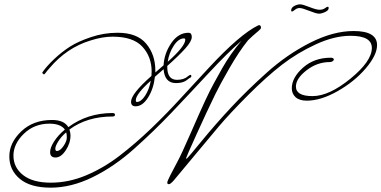

<svg xmlns="http://www.w3.org/2000/svg" viewBox="-20 -819 1758 885"><path d="M285 -209Q261 -188 248 -166.5Q235 -145 235 -134Q235 -123 242 -123Q257 -123 272.5 -145.5Q288 -168 288 -185Q288 -202 285 -209ZM606 -357Q606 -349 611 -349Q630 -349 649 -378Q668 -407 675 -447Q606 -385 606 -357ZM1495 -782Q1495 -771 1478.5 -763.5Q1462 -756 1450 -756Q1438 -756 1405.5 -769Q1373 -782 1361 -782Q1349 -782 1339.5 -774Q1330 -766 1326 -766Q1322 -766 1322 -770Q1322 -784 1336.5 -791.5Q1351 -799 1363 -799Q1375 -799 1406.5 -786.5Q1438 -774 1453 -774Q1468 -774 1477.5 -781Q1487 -788 1491 -788Q1495 -788 1495 -782ZM834 -636Q834 -642 828 -642Q803 -642 781 -608.5Q759 -575 753 -534Q834 -606 834 -636ZM522 -668Q612 -668 654 -617.5Q696 -567 696 -494V-485L734 -518Q737 -573 769.5 -620.5Q802 -668 849 -668Q864 -668 864 -648.5Q864 -629 834.5 -596Q805 -563 751 -515V-510Q751 -451 796 -451Q828 -451 847 -468Q854 -474 858 -474Q862 -474 862 -468.5Q862 -463 858 -461.5Q854 -460 848.5 -455.5Q843 -451 837 -447Q820 -436 791 -436Q739 -436 734 -500L694 -465Q688 -410 662.5 -369.5Q637 -329 605 -329Q584 -329 584 -350Q584 -386 678 -469Q679 -476 679 -489Q679 -557 636.5 -603.5Q594 -650 499 -650Q452 -650 396 -632Q288 -599 209 -506Q203 -500 197 -492Q186 -476 182 -476Q175 -480 175 -485Q195 -514 230 -547Q265 -580 302.5 -604Q340 -628 399.5 -648Q459 -668 522 -668ZM499 -298Q510 -298 510 -290Q510 -282 499 -282Q381 -282 300 -222Q305 -207 305 -195Q305 -159 283 -126Q261 -93 236 -93Q211 -93 211 -118Q211 -138 229 -166.5Q247 -195 279 -222Q259 -249 208 -249Q138 -249 90 -202.5Q42 -156 42 -101.5Q42 -47 86.5 -12Q131 23 214 23Q297 23 377.5 -11Q458 -45 531 -101Q604 -157 676 -226Q748 -295 815.5 -369Q883 -443 944 -508Q1086 -661 1170 -702Q1172 -703 1174 -703Q1183 -703 1183 -691Q1183 -686 1172 -677Q1142 -652 1123 -633Q1082 -582 1038.5 -506.5Q995 -431 973 -386Q933 -304 885.5 -199Q838 -94 838 -90.5Q838 -87 840 -87Q850 -96 910.5 -170Q971 -244 1044 -322.5Q1117 -401 1210 -484.5Q1303 -568 1409.5 -622Q1516 -676 1610 -676Q1718 -676 1718 -611Q1718 -565 1666 -504Q1614 -443 1536.5 -399Q1459 -355 1394 -355Q1360 -355 1342.5 -371Q1325 -387 1325 -412Q1325 -461 1376.5 -507Q1428 -553 1505 -553Q1516 -553 1519 -546Q1519 -541 1513.5 -537Q1508 -533 1501 -533Q1442 -533 1393 -495Q1344 -457 1344 -420Q1344 -376 1420.5 -376Q1497 -376 1595.5 -456.5Q1694 -537 1694 -598Q1694 -654 1596 -654Q1521 -654 1435.5 -614.5Q1350 -575 1279.5 -520.5Q1209 -466 1124.5 -381.5Q1040 -297 988 -235.5Q936 -174 866.5 -90Q797 -6 781.5 12Q766 30 758.5 30Q751 30 751 23Q751 16 765.5 -12Q780 -40 798 -74Q817 -109 859 -205.5Q901 -302 925 -353.5Q949 -405 965.5 -434.5Q982 -464 1004 -504Q1042 -571 1093 -631Q1031 -578 939.5 -479.5Q848 -381 768.5 -297.5Q689 -214 597 -132Q505 -50 406.5 -2Q308 46 214 46Q120 46 71.5 5.5Q23 -35 23 -98Q23 -161 78 -213.5Q133 -266 220 -266Q275 -266 295 -233Q383 -298 499 -298Z"/></svg>

Font: Miss Fajardose
Style: Regular
Weight: 400
Version: Version 1.000